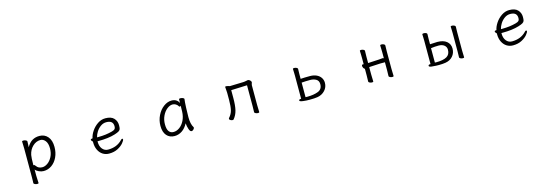

<svg xmlns="http://www.w3.org/2000/svg" viewBox="27 -1535 7947 2755"><g transform="rotate(-15 4000.0 -157.0)"><path d="M300 -472Q300 -482 319 -482Q338 -482 356 -474Q374 -466 374 -454L372 -402L370 -369Q408 -433 453.5 -459.5Q499 -486 558 -486Q635 -486 682 -431.5Q729 -377 729 -278Q729 -195 697.5 -127.5Q666 -60 611.5 -21.5Q557 17 490 17Q456 17 420.5 0.5Q385 -16 369 -38V56Q369 61 372 124Q374 154 374 162Q374 172 354 172Q336 172 318.5 164Q301 156 301 144Q301 128 302 116L303 55V-368Q303 -403 300 -472ZM375 -103Q386 -103 396 -87Q414 -61 436.5 -51Q459 -41 487 -41Q525 -41 565.5 -69.5Q606 -98 633.5 -151.5Q661 -205 661 -276Q661 -349 630.5 -387.5Q600 -426 558 -426Q494 -426 443 -377.5Q392 -329 376 -253Q368 -215 368 -101Q372 -103 375 -103Z M1463 -41Q1594 -41 1674 -125Q1686 -140 1697 -140Q1701 -140 1704 -136.5Q1707 -133 1707 -128Q1707 -112 1677.5 -76Q1648 -40 1593 -11Q1538 18 1463 18Q1411 18 1370 -8Q1329 -34 1305 -82.5Q1281 -131 1281 -195V-209Q1272 -216 1265.5 -225Q1259 -234 1259 -241Q1259 -247 1264 -250.5Q1269 -254 1278 -254L1288 -255Q1297 -305 1333 -359Q1369 -413 1423 -449.5Q1477 -486 1538 -486Q1624 -486 1664 -443.5Q1704 -401 1704 -340Q1704 -302 1698.5 -284Q1693 -266 1673 -253.5Q1653 -241 1608 -227Q1510 -196 1359 -196H1346V-186Q1346 -121 1379 -81Q1412 -41 1463 -41ZM1581 -278Q1616 -288 1627 -301Q1638 -314 1638 -341Q1638 -385 1613 -406.5Q1588 -428 1537 -428Q1491 -428 1452 -400Q1413 -372 1387.5 -331Q1362 -290 1354 -252H1374Q1486 -252 1581 -278Z M2695 -193Q2695 -89 2730 -35Q2732 -31 2732 -29Q2732 -17 2718 -2Q2704 13 2688 13Q2667 13 2652.5 -28Q2638 -69 2634 -118Q2598 -50 2546.5 -16Q2495 18 2436 18Q2362 18 2318.5 -32Q2275 -82 2275 -175Q2275 -257 2310.5 -329Q2346 -401 2403.5 -443.5Q2461 -486 2522 -486Q2599 -486 2632 -420V-475Q2632 -485 2653 -485Q2672 -485 2690 -477.5Q2708 -470 2708 -459V-457Q2702 -419 2698.5 -331.5Q2695 -244 2695 -193ZM2614 -371Q2610 -371 2607 -375Q2591 -402 2568.5 -415Q2546 -428 2522 -428Q2481 -428 2439 -395Q2397 -362 2370 -305Q2343 -248 2343 -180Q2343 -108 2367.5 -75Q2392 -42 2435 -42Q2483 -42 2526.5 -74Q2570 -106 2598 -162.5Q2626 -219 2629 -291Q2630 -301 2630 -335L2631 -380Q2622 -371 2614 -371Z M3389 -408V-291Q3389 -180 3372.5 -112Q3356 -44 3313 7Q3309 12 3298 12Q3282 12 3266 2.5Q3250 -7 3250 -19Q3250 -23 3255 -30Q3297 -76 3310 -132Q3323 -188 3323 -281V-387Q3323 -418 3319 -448L3317 -469Q3317 -474 3319 -478Q3322 -482 3331 -482Q3343 -482 3360.5 -477Q3378 -472 3385 -469L3587 -475Q3610 -476 3635 -482Q3653 -486 3657 -486Q3672 -486 3688 -471Q3704 -456 3704 -442Q3704 -437 3698.5 -424Q3693 -411 3693 -402V-107L3694 -69L3696 -1Q3696 9 3677 9Q3659 9 3641.5 1Q3624 -7 3624 -19L3626 -107V-417Z M4325 -419 4323 -472Q4323 -482 4342 -482Q4360 -482 4377.5 -474Q4395 -466 4395 -454Q4395 -435 4394 -422L4393 -375V-307Q4449 -311 4532 -311Q4587 -311 4628.5 -292Q4670 -273 4692.5 -239Q4715 -205 4715 -163Q4715 -97 4670.5 -49.5Q4626 -2 4559 9Q4516 16 4445 16L4395 15Q4336 11 4314.5 5Q4293 -1 4293 -12Q4293 -19 4299.5 -24Q4306 -29 4317 -29H4326V-375ZM4419 -34Q4515 -34 4580.5 -59.5Q4646 -85 4646 -161Q4646 -212 4609 -234Q4572 -256 4522 -256Q4446 -256 4393 -251V-35Z M5554 -224 5400 -216 5387 -215V-108L5388 -70L5390 -2Q5390 8 5371 8Q5353 8 5336 0Q5319 -8 5319 -20L5321 -108V-208Q5310 -211 5301 -227.5Q5292 -244 5292 -258Q5292 -276 5305 -276H5321V-367L5320 -416L5318 -474Q5318 -484 5337 -484Q5355 -484 5372 -476Q5389 -468 5389 -456Q5389 -435 5388 -420L5387 -367V-275Q5391 -276 5399 -276L5553 -284Q5555 -284 5582 -287Q5602 -289 5607 -289Q5616 -289 5623 -282V-367L5622 -416L5620 -474Q5620 -484 5639 -484Q5657 -484 5674 -476Q5691 -468 5691 -456Q5691 -435 5690 -420L5689 -367V-108L5690 -70L5692 -2Q5692 8 5673 8Q5655 8 5638 0Q5621 -8 5621 -20L5623 -108V-224Z M6669 -419 6667 -472Q6667 -482 6686 -482Q6704 -482 6721 -474Q6738 -466 6738 -454Q6738 -435 6737 -422L6736 -375V-101L6737 -65L6739 0Q6739 10 6720 10Q6702 10 6685 2Q6668 -6 6668 -18L6670 -101V-375ZM6247 -418 6245 -471Q6245 -482 6269 -482Q6287 -482 6302 -475Q6317 -468 6317 -457Q6317 -438 6316 -425L6315 -378V-306Q6380 -311 6423 -311Q6512 -311 6561.5 -271Q6611 -231 6611 -163Q6611 -97 6570 -50Q6529 -3 6460 8Q6417 15 6362 15L6318 14Q6291 14 6253 9Q6215 4 6215 -12Q6215 -19 6221.5 -24Q6228 -29 6239 -29L6246 -28Q6248 -28 6248 -29V-374ZM6335 -33Q6439 -33 6491 -63Q6543 -93 6543 -165Q6543 -205 6512 -230.5Q6481 -256 6429 -256Q6370 -256 6314 -248V-34Z M7463 -41Q7594 -41 7674 -125Q7686 -140 7697 -140Q7701 -140 7704 -136.5Q7707 -133 7707 -128Q7707 -112 7677.5 -76Q7648 -40 7593 -11Q7538 18 7463 18Q7411 18 7370 -8Q7329 -34 7305 -82.5Q7281 -131 7281 -195V-209Q7272 -216 7265.5 -225Q7259 -234 7259 -241Q7259 -247 7264 -250.5Q7269 -254 7278 -254L7288 -255Q7297 -305 7333 -359Q7369 -413 7423 -449.5Q7477 -486 7538 -486Q7624 -486 7664 -443.5Q7704 -401 7704 -340Q7704 -302 7698.5 -284Q7693 -266 7673 -253.5Q7653 -241 7608 -227Q7510 -196 7359 -196H7346V-186Q7346 -121 7379 -81Q7412 -41 7463 -41ZM7581 -278Q7616 -288 7627 -301Q7638 -314 7638 -341Q7638 -385 7613 -406.5Q7588 -428 7537 -428Q7491 -428 7452 -400Q7413 -372 7387.5 -331Q7362 -290 7354 -252H7374Q7486 -252 7581 -278Z"/></g></svg>

Font: Iansui
Style: Regular
Weight: 400
Designer: But Ko / Fontworks Inc.
Foundry: zi-hi.com / Fontworks Inc.
Version: Version 1.002